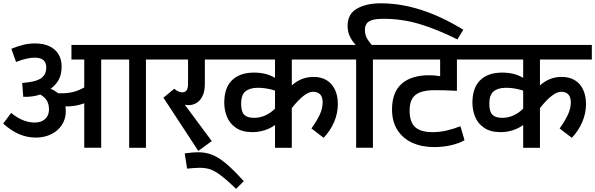

<svg xmlns="http://www.w3.org/2000/svg" viewBox="-21 -903 3636 1173"><path d="M965.8 -539.1H870.6V0H768.1V-539.1H597.2V-0.5H493.7V-272Q466.3 -261.7 436 -256.8Q405.8 -252 378.4 -252.9Q380.9 -237.3 380.9 -223.1Q380.9 -175.8 356.7 -139.2Q332.5 -102.5 290.8 -82.5Q249 -62.5 198.7 -62.5Q145 -62.5 96.7 -83Q48.3 -103.5 -1.5 -147.9L46.9 -212.9Q87.4 -180.7 122.8 -167.5Q158.2 -154.3 190.9 -154.3Q231.4 -154.3 254.9 -176Q278.3 -197.8 278.3 -233.9Q278.3 -265.6 266.1 -287.1Q253.9 -308.6 225.1 -325.7Q179.2 -309.6 121.1 -311.5L114.7 -396Q130.9 -397 148.4 -399.9Q210.4 -407.2 236.1 -429.7Q261.7 -452.1 261.7 -490.2Q261.7 -550.8 190.4 -550.8Q145 -550.8 77.1 -524.4L48.3 -605Q88.9 -621.6 122.8 -629.6Q156.7 -637.7 194.8 -637.7Q243.2 -637.7 279.5 -621.1Q315.9 -604.5 335.7 -572.8Q355.5 -541 355.5 -497.1Q355.5 -449.7 338.6 -417.5Q321.8 -385.3 288.1 -360.4Q313.5 -350.6 333.5 -333.5Q340.8 -333 355.5 -333Q392.1 -333 425.5 -341.1Q459 -349.1 493.7 -368.7V-539.1H415.5V-628.4H965.8Z M1130.4 -260.7Q1119.1 -260.7 1107.9 -263.2L1272.9 -41L1190.4 19L977.5 -306.2L1043.5 -360.8Q1057.1 -349.1 1069.1 -344Q1081.1 -338.9 1093.3 -338.9Q1111.3 -338.9 1119.6 -352.1Q1127.9 -365.2 1127.9 -392.1V-539.1H947.3V-628.4H1331.5V-539.1H1230.5V-389.2Q1230.5 -347.2 1217.3 -318.4Q1204.1 -289.6 1181.4 -275.1Q1158.7 -260.7 1130.4 -260.7Z M1468.3 204.1 1421.4 250.5Q1361.8 193.4 1325 166.3Q1288.1 139.2 1260.7 130.6Q1233.4 122.1 1197.3 122.1Q1179.2 122.1 1160.2 123.8Q1141.1 125.5 1135.7 126L1122.1 127.4L1107.4 34.2L1123 32.2Q1127 31.7 1147.5 29.5Q1168 27.3 1190.9 27.3Q1234.9 27.3 1273.4 42Q1312 56.6 1358.2 94.7Q1404.3 132.8 1468.3 204.1Z M1761.7 -539.1V-381.3Q1791.5 -407.7 1824 -420.4Q1856.4 -433.1 1895.5 -433.1Q1941.9 -433.1 1975.1 -412.6Q2008.3 -392.1 2025.6 -354.7Q2043 -317.4 2043 -267.6Q2043 -210.9 2020.5 -158.2Q1998 -105.5 1956.5 -61L1881.8 -118.2Q1915.5 -165.5 1932.9 -203.4Q1950.2 -241.2 1950.2 -277.8Q1950.2 -310.1 1935.1 -326.2Q1919.9 -342.3 1891.1 -342.3Q1840.8 -342.3 1761.7 -242.7V0H1659.2V-139.2Q1630.4 -118.2 1594.5 -106.9Q1558.6 -95.7 1521.5 -95.7Q1459 -95.7 1420.4 -122.3Q1381.8 -148.9 1365.5 -189.7Q1349.1 -230.5 1349.1 -275.4Q1349.1 -367.2 1397 -413.3Q1444.8 -459.5 1530.8 -459.5Q1606 -459.5 1659.2 -427.2V-539.1H1313V-628.4H2078.6V-539.1ZM1659.2 -239.3V-349.6Q1606 -366.7 1554.7 -366.7Q1505.4 -366.7 1478.8 -345Q1452.1 -323.2 1452.1 -270Q1452.1 -221.2 1470.9 -202.1Q1489.7 -183.1 1530.8 -183.1Q1567.9 -183.1 1600.3 -198Q1632.8 -212.9 1659.2 -239.3Z M2208.5 -720.2Q2208.5 -697.3 2217 -677Q2225.6 -656.7 2250.5 -628.4H2355.5V-539.1H2257.3V-0.5H2154.8V-539.1H2060.1V-628.4H2152.3Q2127 -655.8 2114.7 -684.1Q2102.5 -712.4 2102.5 -744.1Q2102.5 -817.9 2159.9 -850.3Q2217.3 -882.8 2305.2 -882.8Q2427.7 -882.8 2553 -842.3Q2678.2 -801.8 2809.6 -721.2L2773.4 -662.1Q2647.9 -724.6 2542 -756.3Q2436 -788.1 2321.3 -788.1Q2278.3 -788.1 2253.7 -780.8Q2229 -773.4 2218.8 -758.5Q2208.5 -743.7 2208.5 -720.2Z M2481.4 -227.5Q2481.4 -157.2 2515.4 -126.5Q2549.3 -95.7 2621.6 -95.7Q2664.6 -95.7 2706.3 -105.2Q2748 -114.7 2792 -131.8L2816.9 -46.4Q2783.2 -26.9 2734.1 -15.6Q2685.1 -4.4 2631.3 -4.4Q2556.6 -4.4 2498.5 -30.5Q2440.4 -56.6 2407.2 -108.4Q2374 -160.2 2374 -233.9Q2374 -339.4 2433.1 -391.4Q2492.2 -443.4 2601.6 -443.4Q2632.8 -443.4 2668 -437.5V-539.1H2334V-628.4H2847.7V-539.1H2770.5V-348.1Q2683.1 -352.5 2636.7 -352.1Q2580.6 -352.1 2546.6 -339.4Q2512.7 -326.7 2497.1 -299.6Q2481.4 -272.5 2481.4 -227.5Z M3277.8 -539.1V-381.3Q3307.6 -407.7 3340.1 -420.4Q3372.6 -433.1 3411.6 -433.1Q3458 -433.1 3491.2 -412.6Q3524.4 -392.1 3541.7 -354.7Q3559.1 -317.4 3559.1 -267.6Q3559.1 -210.9 3536.6 -158.2Q3514.2 -105.5 3472.7 -61L3397.9 -118.2Q3431.6 -165.5 3449 -203.4Q3466.3 -241.2 3466.3 -277.8Q3466.3 -310.1 3451.2 -326.2Q3436 -342.3 3407.2 -342.3Q3356.9 -342.3 3277.8 -242.7V0H3175.3V-139.2Q3146.5 -118.2 3110.6 -106.9Q3074.7 -95.7 3037.6 -95.7Q2975.1 -95.7 2936.5 -122.3Q2897.9 -148.9 2881.6 -189.7Q2865.2 -230.5 2865.2 -275.4Q2865.2 -367.2 2913.1 -413.3Q2960.9 -459.5 3046.9 -459.5Q3122.1 -459.5 3175.3 -427.2V-539.1H2829.1V-628.4H3594.7V-539.1ZM3175.3 -239.3V-349.6Q3122.1 -366.7 3070.8 -366.7Q3021.5 -366.7 2994.9 -345Q2968.3 -323.2 2968.3 -270Q2968.3 -221.2 2987.1 -202.1Q3005.9 -183.1 3046.9 -183.1Q3084 -183.1 3116.5 -198Q3148.9 -212.9 3175.3 -239.3Z"/></svg>

Font: Varta
Style: Bold
Weight: 700
Designer: Joana Correia, Viktoriya Grabowska, Eben Sorkin
Foundry: Sorkin Type
Version: Version 1.002; ttfautohint (v1.3) -l 8 -r 24 -G 200 -x 12 -H